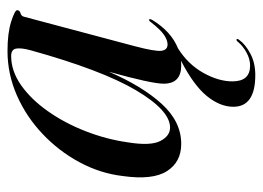

<svg xmlns="http://www.w3.org/2000/svg" viewBox="-112 -370 684 499"><g transform="rotate(-90 229.5 -121.0)"><path d="M358.5 -112.5Q344.5 -59.5 346.5 -43.2Q348.5 -27 363 -27Q374 -27 387.5 -36Q401 -45 421 -70.5Q425 -76 427.5 -75Q430.5 -74 426.5 -66.5Q396.5 -17.5 353 0Q311.5 26 289.2 65.8Q267 105.5 267 141.5Q267 187.5 308 187.5Q325 187.5 342.2 178Q359.5 168.5 370 155.5Q373.5 151 376.5 152.5Q378.5 154 375 159Q363 175.5 339 188.2Q315 201 283.5 201Q201 201 201 144Q201 109.5 228.8 75.2Q256.5 41 320.5 8Q314.5 8.5 308.5 8.5Q261 8.5 261 -37Q261 -68.5 292 -179.5Q255 -93.5 208.8 -42.5Q162.5 8.5 104.5 8.5Q57.5 8.5 33.8 -28.5Q10 -65.5 21 -143.5Q28 -202.5 57 -256.2Q86 -310 130.8 -352.2Q175.5 -394.5 231 -418.8Q286.5 -443 346 -443Q392.5 -443 422.2 -433.5Q452 -424 452 -418Q452 -411.5 444.2 -409.2Q436.5 -407 435 -400ZM108.5 -130Q99 -71.5 112 -46Q125 -20.5 147 -20.5Q191.5 -20.5 244 -109.2Q296.5 -198 348 -383.5Q354.5 -407.5 352.2 -420.5Q350 -433.5 333 -433.5Q294 -433.5 257.2 -407.8Q220.5 -382 189.8 -338.5Q159 -295 137.8 -240.8Q116.5 -186.5 108.5 -130Z"/></g></svg>

Font: Fraunces 144pt S000
Style: Italic
Weight: 400
Italic angle: -16°
Version: Version 1.000; ttfautohint (v1.8.3)